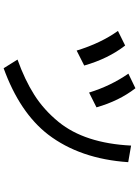

<svg xmlns="http://www.w3.org/2000/svg" viewBox="123 -850 754 1040"><g transform="rotate(90 500.0 -330.0)"><path d="M147.5 -591.8 226.6 -630.9Q297.9 -539.1 335 -409.2L253.9 -368.2Q213.9 -499 147.5 -591.8ZM378.9 -648.4 458 -686.5Q526.4 -598.6 561.5 -475.6L481.4 -435.5Q445.3 -552.7 378.9 -648.4ZM302.7 -47.9Q412.1 -86.9 493.7 -138.7Q575.2 -190.4 640.6 -270.5Q755.9 -412.1 768.6 -663.1L858.4 -647.5Q840.8 -386.7 709 -213.9Q589.8 -59.6 349.6 27.3Z"/></g></svg>

Font: Gothic A1 Medium
Style: Regular
Weight: 500
Designer: HanYang I&C Co.,Ltd.
Foundry: HanYang I&C Co.,Ltd.
Version: Version 2.50